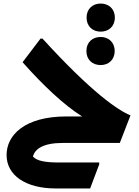

<svg xmlns="http://www.w3.org/2000/svg" viewBox="-20 -804 782 1080"><path d="M546 -626C591 -626 626 -655 626 -705C626 -755 591 -784 546 -784C502 -784 467 -755 467 -705C467 -655 502 -626 546 -626ZM546 -438C590 -438 625 -467 625 -517C625 -567 590 -596 546 -596C501 -596 466 -567 466 -517C466 -467 501 -438 546 -438ZM334 0H654L714 -155C645 -183 497 -282 219 -587H208L107 -454C222 -324 341 -212 442 -149H354C117 -149 17 -43 17 68C17 185 129 256 292 256H487L538 121V110H312C234 110 186 101 165 76C177 35 220 0 334 0Z"/></svg>

Font: Kufam Arabic Latin Roman Bold
Style: Regular
Weight: 700
Designer: Wael Morcos & Artur Schmal
Version: Version 1.200;PS 001.200;hotconv 1.0.88;makeotf.lib2.5.64775